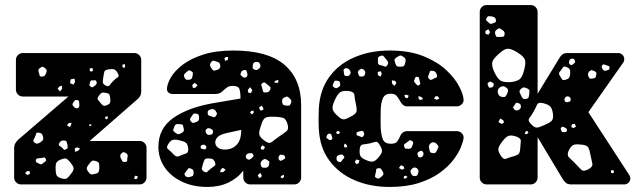

<svg xmlns="http://www.w3.org/2000/svg" viewBox="-20 -730 2517 760"><path d="M63 0Q52 0 44 -8Q36 -16 36 -27V-142Q36 -154 40.5 -162.5Q45 -171 52 -177L251 -348H70Q59 -348 51 -356Q43 -364 43 -375V-493Q43 -504 51 -512Q59 -520 70 -520H512Q523 -520 531 -512Q539 -504 539 -493V-367Q539 -350 525 -338L335 -172H533Q544 -172 552 -164Q560 -156 560 -145V-27Q560 -16 552 -8Q544 0 533 0ZM475 -476 464 -474 465 -465 471 -460 475 -466ZM156 -462Q150 -467 146.5 -465.5Q143 -464 137 -460Q130 -455 133 -445Q136 -437 136.5 -432Q137 -427 144 -427Q153 -427 156.5 -430Q160 -433 163 -442Q166 -449 164.5 -453Q163 -457 156 -462ZM345 -461 335 -459V-451L340 -446L349 -451ZM447 -439Q439 -453 431.5 -455.5Q424 -458 408 -455Q395 -453 393 -446Q391 -439 389 -425Q387 -412 387 -404.5Q387 -397 399 -391Q410 -386 414.5 -393Q419 -400 428 -409Q437 -419 445 -423Q453 -427 447 -439ZM275 -419 260 -416 257 -401 271 -395 277 -406ZM362 -407Q360 -412 357 -412Q354 -412 349 -412Q344 -412 341 -411.5Q338 -411 337 -406Q335 -399 334 -395Q333 -391 339 -387Q344 -383 347.5 -385Q351 -387 357 -392Q365 -398 362 -407ZM225 -391 214 -387 208 -378 218 -368 226 -379ZM417 -334Q416 -346 414.5 -352.5Q413 -359 402 -362Q389 -365 383 -362.5Q377 -360 370 -349Q364 -340 368 -335Q372 -330 379 -321Q385 -314 389 -312Q393 -310 402 -313Q411 -317 414 -320.5Q417 -324 417 -334ZM286 -334Q279 -335 276 -332Q273 -329 269 -323Q266 -317 267.5 -314Q269 -311 273 -307Q280 -299 288 -302Q295 -305 294 -316Q293 -323 293 -327.5Q293 -332 286 -334ZM407 -269H399L395 -263L401 -257L407 -262ZM263 -244 252 -243 245 -234 255 -227 261 -234ZM341 -239 332 -236 335 -230 341 -233ZM151 -186Q149 -196 145.5 -200Q142 -204 132 -205Q124 -206 123 -200.5Q122 -195 118 -187Q115 -180 112.5 -176Q110 -172 116 -166Q122 -161 127 -161.5Q132 -162 139 -166Q146 -171 149 -174.5Q152 -178 151 -186ZM234 -174Q219 -175 214 -162Q211 -155 215 -153Q219 -151 225 -146Q230 -141 232.5 -138Q235 -135 241 -139Q248 -142 248 -146Q248 -150 247 -157Q245 -165 243.5 -169Q242 -173 234 -174ZM286 -147 276 -143 277 -129 289 -133 297 -142ZM480 -123Q474 -127 470 -127.5Q466 -128 461 -123Q453 -116 458 -104Q462 -96 464.5 -92Q467 -88 476 -89Q484 -90 483.5 -95.5Q483 -101 485 -109Q487 -119 480 -123ZM161 -101Q158 -108 153 -106.5Q148 -105 140 -104Q133 -103 128.5 -103Q124 -103 122 -96Q121 -89 125 -87Q129 -85 135 -82Q143 -77 149 -83Q155 -88 159.5 -91Q164 -94 161 -101ZM260 -85Q251 -97 244.5 -101Q238 -105 225 -100Q210 -95 205 -88.5Q200 -82 200 -66Q200 -48 203 -38.5Q206 -29 223 -24Q240 -19 247 -25.5Q254 -32 265 -47Q273 -59 271 -66.5Q269 -74 260 -85ZM360 -92Q349 -96 344 -93Q339 -90 332 -80Q325 -71 323.5 -65.5Q322 -60 329 -51Q335 -41 341 -40Q347 -39 358 -42Q368 -45 370.5 -50Q373 -55 373 -66Q373 -77 372 -83Q371 -89 360 -92ZM98 -52 88 -53 79 -45 89 -37 98 -42ZM526 -31 517 -35 512 -30V-21L522 -22Z M801 10Q744 10 700 -11Q656 -32 631.5 -68Q607 -104 607 -149Q607 -222 666.5 -263.5Q726 -305 826 -322L932 -340Q932 -366 927.5 -378Q923 -390 902 -390Q888 -390 879.5 -384.5Q871 -379 861 -369Q850 -358 833 -358H663Q653 -358 646.5 -364Q640 -370 641 -380Q642 -399 657 -424.5Q672 -450 703.5 -474Q735 -498 784.5 -514Q834 -530 904 -530Q1040 -530 1106 -473.5Q1172 -417 1172 -314V-27Q1172 -16 1164 -8Q1156 0 1145 0H970Q959 0 951 -8Q943 -16 943 -27V-55Q921 -25 884.5 -7.5Q848 10 801 10ZM883 -504H873L868 -498L872 -489L882 -493ZM841 -485Q832 -488 826.5 -489.5Q821 -491 816 -484Q810 -475 811.5 -470Q813 -465 819 -457Q824 -450 828.5 -450.5Q833 -451 841 -454Q852 -457 852 -469Q852 -482 841 -485ZM1009 -477Q1005 -486 994 -485Q983 -484 981 -474Q980 -467 980 -463Q980 -459 986 -455Q993 -452 996.5 -453Q1000 -454 1006 -459Q1014 -466 1009 -477ZM949 -453Q937 -453 933 -441Q931 -435 933 -432.5Q935 -430 940 -426Q947 -420 955 -425Q961 -429 959 -439Q957 -445 956 -449Q955 -453 949 -453ZM736 -449Q730 -453 726.5 -451Q723 -449 717 -444Q712 -439 709.5 -436Q707 -433 709 -426Q712 -419 715.5 -416Q719 -413 727 -414Q735 -415 738 -418Q741 -421 742 -429Q744 -437 743.5 -441Q743 -445 736 -449ZM1081 -414 1072 -411 1064 -405 1073 -402 1082 -403ZM1039 -395Q1033 -400 1029.5 -402.5Q1026 -405 1019 -401Q1013 -397 1014.5 -392.5Q1016 -388 1018 -381Q1020 -374 1021 -369Q1022 -364 1029 -364Q1038 -364 1042 -366Q1046 -368 1050 -376Q1052 -384 1048.5 -387Q1045 -390 1039 -395ZM762 -393 751 -402 741 -394 744 -381 755 -384ZM979 -373 970 -385 961 -374 962 -364 973 -361ZM1128 -339Q1122 -345 1118 -347Q1114 -349 1107 -345Q1099 -341 1097.5 -336.5Q1096 -332 1097 -324Q1099 -316 1102.5 -314.5Q1106 -313 1114 -312Q1121 -311 1124.5 -312Q1128 -313 1131 -320Q1137 -331 1128 -339ZM1021 -305 1014 -312 1005 -303 1012 -292 1023 -296ZM832 -293Q825 -301 814 -297Q807 -295 804.5 -292.5Q802 -290 802 -283Q802 -276 805 -274Q808 -272 815 -270Q822 -267 826.5 -266Q831 -265 835 -272Q840 -278 838.5 -282Q837 -286 832 -293ZM984 -292 975 -291 970 -285 976 -277 984 -283ZM758 -280Q750 -282 746.5 -279.5Q743 -277 739 -270Q734 -264 732.5 -259.5Q731 -255 736 -249Q741 -243 745 -243.5Q749 -244 757 -247Q768 -251 768 -261Q768 -269 767 -273.5Q766 -278 758 -280ZM1118 -239Q1112 -260 1100.5 -263.5Q1089 -267 1067 -268Q1045 -269 1034 -265.5Q1023 -262 1016 -242Q1007 -218 1006 -203.5Q1005 -189 1026 -174Q1045 -159 1056 -168Q1067 -177 1087 -191Q1105 -203 1114.5 -211Q1124 -219 1118 -239ZM687 -239Q680 -239 677 -238Q674 -237 671 -231Q668 -223 666 -217.5Q664 -212 671 -207Q679 -200 684.5 -199Q690 -198 699 -204Q708 -209 708 -214.5Q708 -220 705 -230Q704 -237 699.5 -237.5Q695 -238 687 -239ZM813 -221Q803 -225 797 -219Q791 -213 796 -203Q801 -195 809 -196Q816 -197 819 -198.5Q822 -200 823 -207Q824 -213 821.5 -215.5Q819 -218 813 -221ZM870 -138Q899 -138 917 -157Q935 -176 935 -216L876 -203Q850 -197 841 -187Q832 -177 832 -166Q832 -155 841.5 -146.5Q851 -138 870 -138ZM689 -175Q672 -179 663 -176Q654 -173 645 -158Q637 -145 645.5 -139Q654 -133 664 -122Q671 -114 676.5 -111.5Q682 -109 692 -113Q707 -120 716.5 -122.5Q726 -125 725 -142Q723 -160 715 -165.5Q707 -171 689 -175ZM795 -152Q790 -159 785 -157Q779 -156 776.5 -154.5Q774 -153 774 -147Q774 -142 777.5 -141.5Q781 -141 786 -139Q792 -137 795 -142Q799 -147 795 -152ZM1029 -148 1019 -155 1012 -147 1014 -138H1024ZM982 -118Q979 -124 975 -124Q971 -124 964 -123Q955 -121 953 -112Q952 -104 961 -99Q967 -96 974 -102Q979 -107 982 -109.5Q985 -112 982 -118ZM1109 -107Q1108 -115 1099 -117Q1094 -118 1091 -118Q1088 -118 1085 -113Q1079 -103 1086 -96Q1090 -92 1093 -94Q1096 -96 1101 -98Q1105 -100 1107 -101.5Q1109 -103 1109 -107ZM831 -87Q827 -98 821 -100.5Q815 -103 803 -103Q793 -103 790 -98Q787 -93 784 -83Q781 -71 779 -64.5Q777 -58 787 -51Q796 -45 801 -50.5Q806 -56 815 -63Q824 -70 829.5 -73.5Q835 -77 831 -87ZM1040 -95Q1034 -100 1029.5 -100.5Q1025 -101 1019 -96Q1008 -87 1013 -74Q1016 -67 1020 -66.5Q1024 -66 1032 -66Q1042 -67 1045 -77Q1046 -84 1046 -88Q1046 -92 1040 -95ZM873 -58 862 -66 854 -59 851 -48 864 -49ZM735 -63Q727 -66 724.5 -62Q722 -58 717 -52Q713 -47 711 -44Q709 -41 712 -36Q717 -27 729 -29Q737 -31 741 -32.5Q745 -34 746 -42Q747 -51 745 -55.5Q743 -60 735 -63ZM1016 -36 1010 -46 1000 -36 1006 -25 1015 -30ZM1104 -38 1095 -35 1090 -29 1097 -24 1104 -29Z M1522 10Q1446 10 1384 -16.5Q1322 -43 1284 -94Q1246 -145 1242 -219Q1241 -235 1241 -259Q1241 -283 1242 -300Q1246 -374 1283.5 -425.5Q1321 -477 1383.5 -503.5Q1446 -530 1522 -530Q1601 -530 1656.5 -507.5Q1712 -485 1746.5 -452.5Q1781 -420 1797.5 -388Q1814 -356 1815 -336Q1816 -325 1807.5 -317Q1799 -309 1788 -309H1593Q1582 -309 1575.5 -314.5Q1569 -320 1564 -329Q1557 -343 1549.5 -351Q1542 -359 1527 -359Q1504 -359 1496 -342Q1488 -325 1487 -295Q1486 -252 1487 -224Q1489 -192 1496.5 -176.5Q1504 -161 1527 -161Q1545 -161 1551.5 -169Q1558 -177 1564 -191Q1572 -211 1593 -211H1788Q1799 -211 1807.5 -203Q1816 -195 1815 -184Q1814 -171 1804.5 -147.5Q1795 -124 1774.5 -97Q1754 -70 1720 -45.5Q1686 -21 1637 -5.5Q1588 10 1522 10ZM1575 -506Q1567 -512 1561.5 -509.5Q1556 -507 1547 -501Q1541 -496 1541.5 -491.5Q1542 -487 1545 -479Q1547 -472 1550 -469Q1553 -466 1560 -466Q1570 -466 1575 -467Q1580 -468 1583 -477Q1586 -488 1585.5 -494Q1585 -500 1575 -506ZM1508 -496Q1502 -504 1498 -508Q1494 -512 1485 -508Q1476 -505 1476 -499.5Q1476 -494 1476 -484Q1476 -477 1479.5 -474.5Q1483 -472 1490 -471Q1499 -468 1504 -466.5Q1509 -465 1513 -472Q1518 -480 1516 -484.5Q1514 -489 1508 -496ZM1363 -454Q1355 -463 1345 -459Q1340 -456 1340 -452.5Q1340 -449 1341 -443Q1342 -437 1342.5 -434Q1343 -431 1349 -429Q1361 -427 1366 -436Q1371 -445 1363 -454ZM1418 -455Q1413 -459 1409.5 -457.5Q1406 -456 1401 -452Q1394 -447 1398 -438Q1400 -432 1401.5 -429.5Q1403 -427 1409 -427Q1416 -427 1419.5 -428.5Q1423 -430 1425 -437Q1429 -448 1418 -455ZM1710 -432Q1707 -441 1703.5 -445Q1700 -449 1690 -450Q1682 -451 1681 -445.5Q1680 -440 1676 -432Q1672 -423 1679 -417Q1685 -411 1694 -417Q1701 -421 1706 -422.5Q1711 -424 1710 -432ZM1488 -448 1475 -445 1476 -432 1487 -427 1491 -437ZM1632 -426Q1625 -427 1624 -423Q1623 -419 1620 -413Q1617 -407 1623 -402Q1628 -397 1630.5 -393.5Q1633 -390 1639 -393Q1645 -397 1643.5 -401Q1642 -405 1641 -411Q1639 -418 1638.5 -421.5Q1638 -425 1632 -426ZM1544 -410 1531 -412 1532 -399 1542 -390 1549 -402ZM1310 -411Q1305 -411 1303.5 -408.5Q1302 -406 1300 -401Q1298 -396 1297 -393Q1296 -390 1300 -386Q1305 -382 1308.5 -381Q1312 -380 1317 -383Q1324 -387 1326 -390.5Q1328 -394 1326 -401Q1325 -408 1321 -409Q1317 -410 1310 -411ZM1389 -317Q1384 -339 1383 -353Q1382 -367 1359 -370Q1334 -372 1324 -363Q1314 -354 1304 -331Q1294 -309 1297 -297Q1300 -285 1318 -270Q1333 -255 1344.5 -258Q1356 -261 1375 -272Q1390 -281 1391.5 -290Q1393 -299 1389 -317ZM1598 -351 1590 -355 1581 -354 1583 -344 1593 -341ZM1713 -349H1704L1698 -339L1709 -335L1719 -340ZM1647 -347 1636 -349 1637 -339 1643 -334 1655 -338ZM1419 -208Q1415 -213 1412 -212Q1409 -211 1403 -210Q1398 -208 1394.5 -207Q1391 -206 1391 -201Q1391 -195 1394 -194Q1397 -193 1402 -191Q1408 -189 1411 -187.5Q1414 -186 1418 -191Q1425 -199 1419 -208ZM1321 -211H1314L1310 -203L1318 -199L1327 -204ZM1294 -190Q1292 -195 1291 -198Q1290 -201 1285 -201Q1276 -201 1273 -191Q1271 -186 1273 -184Q1275 -182 1279 -179Q1287 -173 1292 -177Q1296 -180 1295.5 -182.5Q1295 -185 1294 -190ZM1611 -172Q1604 -177 1600.5 -174Q1597 -171 1590 -166Q1584 -162 1581 -159.5Q1578 -157 1580 -149Q1582 -142 1586 -141.5Q1590 -141 1598 -141Q1608 -141 1611 -150Q1614 -158 1615.5 -162.5Q1617 -167 1611 -172ZM1482 -158Q1474 -171 1465.5 -168.5Q1457 -166 1442 -162Q1426 -159 1416 -158Q1406 -157 1404 -141Q1402 -121 1407 -112Q1412 -103 1430 -96Q1448 -88 1458 -91Q1468 -94 1480 -109Q1492 -123 1492 -132.5Q1492 -142 1482 -158ZM1707 -162Q1697 -170 1688 -165Q1676 -158 1678 -146Q1680 -136 1681.5 -130.5Q1683 -125 1693 -124Q1703 -123 1706 -128Q1709 -133 1713 -142Q1717 -149 1714.5 -153Q1712 -157 1707 -162ZM1352 -156 1346 -162 1341 -155 1344 -146 1355 -148ZM1652 -131Q1648 -134 1645 -133Q1642 -132 1637 -129Q1631 -126 1633 -118Q1634 -113 1635.5 -110Q1637 -107 1642 -107Q1651 -106 1655 -115Q1659 -125 1652 -131ZM1341 -112Q1337 -118 1332.5 -118.5Q1328 -119 1321 -116Q1315 -114 1313.5 -111Q1312 -108 1312 -101Q1312 -92 1322 -89Q1327 -87 1329 -89Q1331 -91 1334 -95Q1338 -101 1341.5 -104Q1345 -107 1341 -112ZM1403 -95 1391 -99 1384 -89 1391 -80 1400 -84ZM1577 -72 1567 -76 1559 -65 1571 -58 1581 -63ZM1630 -64Q1621 -70 1613 -64Q1607 -59 1605.5 -56Q1604 -53 1606 -46Q1609 -39 1612 -36Q1615 -33 1623 -33Q1630 -33 1632 -37Q1634 -41 1636 -48Q1639 -57 1630 -64ZM1496 -49Q1492 -57 1489 -61Q1486 -65 1477 -64Q1469 -63 1469 -58Q1469 -53 1467 -45Q1466 -38 1464.5 -34Q1463 -30 1469 -26Q1476 -22 1479.5 -23.5Q1483 -25 1489 -30Q1495 -35 1497 -38.5Q1499 -42 1496 -49ZM1593 -30 1585 -35 1579 -32 1578 -23 1587 -24Z M1906 0Q1895 0 1887 -8Q1879 -16 1879 -27V-683Q1879 -694 1887 -702Q1895 -710 1906 -710H2081Q2092 -710 2100 -702Q2108 -694 2108 -683V-359L2196 -503Q2198 -507 2205 -513.5Q2212 -520 2225 -520H2427Q2437 -520 2444 -513Q2451 -506 2451 -496Q2451 -492 2449.5 -487.5Q2448 -483 2446 -481L2309 -286L2471 -37Q2475 -31 2475 -24Q2475 -14 2468 -7Q2461 0 2451 0H2241Q2226 0 2219 -7.5Q2212 -15 2210 -17L2108 -187V-27Q2108 -16 2100 -8Q2092 0 2081 0ZM1943 -650Q1942 -658 1938.5 -660.5Q1935 -663 1927 -665Q1919 -666 1914.5 -666Q1910 -666 1906 -658Q1902 -651 1906 -648Q1910 -645 1915 -640Q1921 -633 1929 -637Q1936 -640 1940 -641.5Q1944 -643 1943 -650ZM1969 -611Q1962 -616 1957.5 -617.5Q1953 -619 1947 -613Q1940 -608 1939.5 -603Q1939 -598 1942 -590Q1945 -583 1949 -583.5Q1953 -584 1961 -584Q1968 -584 1972 -585Q1976 -586 1977 -592Q1980 -604 1969 -611ZM1913 -614 1902 -608 1901 -597 1913 -592 1920 -603ZM2024 -525Q2002 -538 1989 -537Q1976 -536 1958 -520Q1937 -502 1930.5 -489Q1924 -476 1934 -451Q1946 -423 1958.5 -413Q1971 -403 2001 -405Q2031 -408 2041 -420.5Q2051 -433 2057 -463Q2063 -488 2055 -499.5Q2047 -511 2024 -525ZM2247 -498Q2237 -498 2234 -491Q2232 -485 2232 -481.5Q2232 -478 2237 -474Q2241 -471 2244 -473Q2247 -475 2251 -478Q2258 -482 2256 -489Q2253 -498 2247 -498ZM2379 -472Q2374 -474 2371 -475Q2368 -476 2364 -472Q2359 -466 2365 -457Q2370 -448 2378 -450Q2385 -452 2388.5 -453.5Q2392 -455 2393 -462Q2393 -468 2389 -469Q2385 -470 2379 -472ZM2221 -465Q2212 -469 2208.5 -463.5Q2205 -458 2199 -450Q2194 -445 2193 -441Q2192 -437 2196 -430Q2201 -422 2204.5 -416.5Q2208 -411 2218 -414Q2229 -417 2232.5 -422Q2236 -427 2237 -438Q2238 -450 2235 -455.5Q2232 -461 2221 -465ZM2334 -448Q2327 -451 2323 -452Q2319 -453 2313 -448Q2303 -437 2311 -424Q2314 -418 2318.5 -418.5Q2323 -419 2331 -420Q2339 -422 2340 -433Q2341 -439 2340.5 -442Q2340 -445 2334 -448ZM1924 -406Q1919 -409 1912 -402Q1908 -398 1912 -391Q1914 -387 1915 -384.5Q1916 -382 1921 -383Q1927 -384 1930 -385.5Q1933 -387 1934 -393Q1935 -399 1932.5 -401Q1930 -403 1924 -406ZM1984 -383Q1973 -393 1960 -385Q1947 -377 1951 -362Q1954 -347 1970 -346Q1978 -345 1981 -348.5Q1984 -352 1988 -360Q1991 -368 1991 -373Q1991 -378 1984 -383ZM2067 -380Q2058 -384 2053 -384Q2048 -384 2041 -377Q2035 -370 2036.5 -365.5Q2038 -361 2042 -353Q2046 -344 2049.5 -340.5Q2053 -337 2062 -338Q2071 -340 2072.5 -345Q2074 -350 2075 -359Q2076 -367 2075.5 -371.5Q2075 -376 2067 -380ZM2239 -335Q2239 -346 2230 -348Q2222 -351 2216 -342Q2212 -336 2217 -328Q2221 -324 2229 -326Q2234 -328 2236.5 -329Q2239 -330 2239 -335ZM2028 -323Q2023 -324 2021 -321.5Q2019 -319 2017 -314Q2013 -309 2011.5 -306.5Q2010 -304 2014 -299Q2021 -290 2031 -294Q2043 -299 2042 -310Q2041 -317 2038 -319Q2035 -321 2028 -323ZM2169 -278Q2166 -300 2158 -308.5Q2150 -317 2128 -322Q2110 -326 2105.5 -315Q2101 -304 2092 -288Q2083 -272 2075.5 -262.5Q2068 -253 2081 -240Q2095 -224 2105.5 -225Q2116 -226 2135 -235Q2154 -243 2162.5 -250.5Q2171 -258 2169 -278ZM1972 -254 1960 -261 1953 -247 1966 -239 1975 -245ZM2255 -240 2244 -238 2241 -227 2251 -223 2260 -229ZM2216 -225Q2212 -227 2209 -228Q2206 -229 2202 -226Q2199 -222 2199.5 -219.5Q2200 -217 2202 -212Q2204 -206 2212 -207Q2217 -207 2220 -207.5Q2223 -208 2224 -213Q2225 -218 2223 -220Q2221 -222 2216 -225ZM2066 -212 2060 -209 2057 -200 2066 -199 2072 -206ZM2025 -189Q2005 -196 1994 -192.5Q1983 -189 1970 -172Q1956 -155 1953 -143.5Q1950 -132 1963 -113Q1973 -97 1984.5 -102Q1996 -107 2015 -112Q2028 -116 2033 -121Q2038 -126 2039 -140Q2040 -159 2041.5 -170.5Q2043 -182 2025 -189ZM2317 -118Q2314 -136 2309.5 -145Q2305 -154 2287 -157Q2265 -160 2253.5 -157.5Q2242 -155 2232 -136Q2223 -117 2231.5 -108Q2240 -99 2255 -85Q2271 -69 2280 -59Q2289 -49 2309 -60Q2328 -70 2324.5 -83.5Q2321 -97 2317 -118ZM2408 -57 2398 -55 2399 -46 2405 -44 2411 -48Z"/></svg>

Font: Rubik Moonrocks
Style: Regular
Weight: 400
Designer: Hubert and Fischer, NaN
Foundry: Hubert and Fischer, NaN
Version: Version 2.200